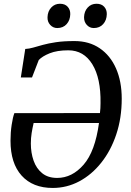

<svg xmlns="http://www.w3.org/2000/svg" viewBox="-20 -964 678 996"><path d="M88 -562 111 -710Q131 -711 152.5 -717.2Q174 -723.5 202.2 -731.2Q230.5 -739 270 -745Q309.5 -751 366.5 -751Q442.5 -751 497.5 -713.5Q552.5 -676 582 -608.8Q611.5 -541.5 611.5 -452Q611.5 -351.5 583.2 -267Q555 -182.5 505.2 -120Q455.5 -57.5 391 -23.2Q326.5 11 253.5 11Q150 11 92.2 -53Q34.5 -117 34.5 -234Q34.5 -277 40.5 -316.5Q46.5 -356 54.5 -377L498.5 -377.5Q500 -390 500.8 -403Q501.5 -416 501.5 -429.5Q503.5 -558 459 -630.5Q414.5 -703 334.5 -703Q276 -703 237.5 -687.5Q199 -672 181 -652.5L146 -562ZM493.5 -326H154.5Q148.5 -300 144.2 -274Q140 -248 140 -219.5Q140 -171.5 154.2 -130.8Q168.5 -90 198.8 -65.5Q229 -41 276.5 -41Q354 -41 413.8 -109.8Q473.5 -178.5 493.5 -326ZM277 -818.5Q255.5 -818.5 240.5 -834.8Q225.5 -851 226.5 -875Q227.5 -905.5 245.8 -925Q264 -944.5 291 -944.5Q317 -944.5 331 -929Q345 -913.5 344.5 -890.5Q344 -859.5 325.8 -839Q307.5 -818.5 277 -818.5ZM466.5 -818.5Q445 -818.5 430.2 -834.8Q415.5 -851 416 -875Q417 -905.5 435 -925Q453 -944.5 480.5 -944.5Q506.5 -944.5 520.5 -929Q534.5 -913.5 534 -890.5Q533.5 -859.5 515.2 -839Q497 -818.5 466.5 -818.5Z"/></svg>

Font: Merriweather
Style: Italic
Weight: 400
Italic angle: -7.8°
Designer: Eben Sorkin
Foundry: Eben Sorkin
Version: Version 2.100